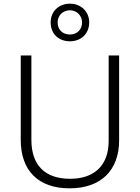

<svg xmlns="http://www.w3.org/2000/svg" viewBox="-20 -1016 762 1046"><path d="M361 -791C420 -791 466 -831 466 -894C466 -954 420 -996 361 -996C301 -996 256 -955 256 -894C256 -830 301 -791 361 -791ZM361 -828C320 -828 294 -855 294 -894C294 -932 323 -960 361 -960C397 -960 427 -932 427 -894C427 -855 400 -828 361 -828ZM629 -252V-714H572V-248C572 -118 497 -42 362 -42C225 -42 151 -116 151 -254V-714H93V-254C93 -88 187 10 359 10C531 10 629 -89 629 -252Z"/></svg>

Font: Noto Sans Khmer UI Light
Style: Regular
Weight: 300
Designer: Danh Hong and the Monotype Design Team
Foundry: Monotype Imaging Inc.
Version: Version 2.002